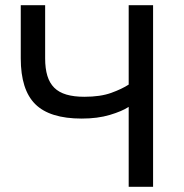

<svg xmlns="http://www.w3.org/2000/svg" viewBox="-20 -720 710 740"><path d="M476 0V-308Q450 -291 403 -277Q356 -263 295 -263Q172 -263 116 -318.5Q60 -374 60 -495V-700H154V-495Q154 -456 162.5 -428Q171 -400 189 -382Q207 -364 236 -355.5Q265 -347 305 -347Q367 -347 408.5 -362Q450 -377 476 -394V-700H570V0Z"/></svg>

Font: Golos Text VF
Style: Regular
Weight: 400
Designer: A.Korolkova, Vitaly Kuzmin
Foundry: ParaType Ltd
Version: Version 2.003